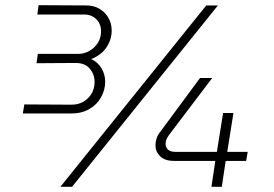

<svg xmlns="http://www.w3.org/2000/svg" viewBox="-20 -721 1059 741"><path d="M68 -283 74 -318 255 -317Q295 -317 320 -342.5Q345 -368 345 -405Q345 -434 326.5 -456Q308 -478 272 -478L121 -477L126 -513H282Q305 -513 325 -524.5Q345 -536 357.5 -555.5Q370 -575 370 -600Q370 -629 351.5 -647Q333 -665 305 -665H124L129 -701L313 -700Q342 -700 364 -687Q386 -674 398.5 -652Q411 -630 411 -603Q411 -569 391.5 -539Q372 -509 332 -493Q358 -481 372 -457Q386 -433 386 -406Q386 -374 370 -345.5Q354 -317 324.5 -300Q295 -283 255 -283ZM213 0 776 -700H821L258 0ZM796 0 811 -100H652Q616 -100 598 -118Q580 -136 580 -160Q580 -174 584.5 -187.5Q589 -201 599 -213L752 -420H799L633 -201Q626 -192 622.5 -183Q619 -174 619 -166Q619 -152 628.5 -143.5Q638 -135 656 -135H817L841 -285H881L857 -135H936L930 -100H851L836 0Z"/></svg>

Font: MuseoModerno ExtraLight
Style: Italic
Weight: 250
Italic angle: -9°
Designer: Pablo Cosgaya, Héctor Gatti, Marcela Romero, and the Authors of The MuseoModerno Project.
Foundry: Omnibus-Type Team
Version: Version 1.003